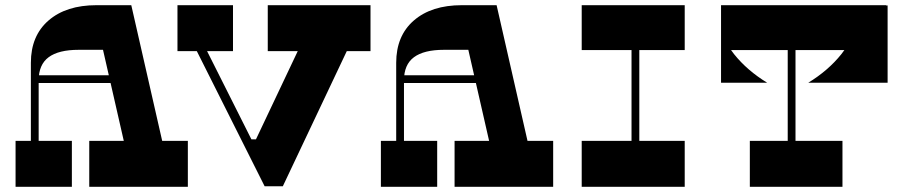

<svg xmlns="http://www.w3.org/2000/svg" viewBox="-20 -720 3511 740"><path d="M324 0V-177H704V0ZM40 0V-177H257V0ZM99 -478Q99 -582 167 -641Q235 -700 352 -700H486L614 -138H466L377 -528H283Q206 -528 167.5 -499.5Q129 -471 129 -410V-147L99 -148ZM109 -400V-430H530V-400Z M1408 -523H1012V-700H1408ZM878 -523H664V-700H878ZM762 -555 958 -165 1147 -564H1336L1070 -2H1000L723 -554ZM935 -183H977L957 -143Z M1732 0V-177H2112V0ZM1448 0V-177H1665V0ZM1507 -478Q1507 -582 1575 -641Q1643 -700 1760 -700H1894L2022 -138H1874L1785 -528H1691Q1614 -528 1575.5 -499.5Q1537 -471 1537 -410V-147L1507 -148ZM1517 -400V-430H1938V-400Z M2414 -588H2444V-146H2414ZM2619 -177V0H2222V-177ZM2619 -700V-527H2222V-700Z M3227 -177V0H2870V-177ZM3016 -661H3046V-146H3016ZM3036 -648H2759Q2759 -574 2809.5 -511Q2860 -448 2937 -401H2759V-699H3036ZM3401 -699V-401H3095Q3172 -448 3222.5 -511Q3273 -574 3273 -648H2996V-699ZM3395 -527H2759V-700H3395Z"/></svg>

Font: Space Cowgirl
Style: Regular
Weight: 400
Designer: Valery Marier
Foundry: Valery Marier
Version: Version 1.000